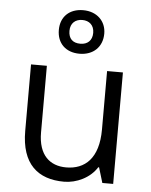

<svg xmlns="http://www.w3.org/2000/svg" viewBox="-56 -862 722 918"><g transform="rotate(5 304.5 -402.5)"><path d="M286 10C345 10 410 -20 443 -73H447L469 0H521V-535H445V-254C445 -116 380 -59 290 -59C212 -59 156 -106 156 -215V-535H80V-216C80 -57 160 10 286 10ZM306 -606C372 -606 416 -648 416 -712C416 -772 372 -815 306 -815C241 -815 198 -775 198 -711C198 -647 240 -606 306 -606ZM306 -654C269 -654 249 -674 249 -711C249 -748 273 -768 306 -768C339 -768 363 -748 363 -711C363 -674 340 -654 306 -654Z"/></g></svg>

Font: Frost Regular
Style: Regular
Weight: 400
Designer: Lee Frost
Foundry: Lee Frost for Ice Communication Norge AS
Version: Version 2.011;hotconv 1.0.107;makeotfexe 2.5.65593